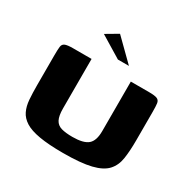

<svg xmlns="http://www.w3.org/2000/svg" viewBox="-143 -780 930 927"><g transform="rotate(30 322.0 -316.0)"><path d="M595.7 -227.5Q595.7 -169.1 589.2 -125.6Q582.8 -82.1 556.9 -53.7Q530.9 -25.2 474.9 -11.5Q418.9 2.3 319.7 2.3Q239 2.3 187.3 -6.7Q135.6 -15.6 107.2 -33.6Q78.7 -51.6 66.1 -77.9Q53.5 -104.2 50.8 -139.1Q48.1 -174.1 48.1 -217.3V-386.3Q48.1 -417 50 -432.9Q51.8 -448.7 64.8 -454.4Q77.8 -460 108.9 -460H212.5V-184.7Q212.5 -142.9 223.5 -122.1Q234.5 -101.2 258.4 -94.4Q282.4 -87.6 320.4 -87.6Q381.2 -87.6 406.3 -108.8Q431.3 -130.1 431.3 -183.7V-460H533.1Q565.3 -460 578.3 -454.4Q591.2 -448.7 593.5 -432.9Q595.7 -417 595.7 -386.3ZM324 -521 203.6 -594.3 270.8 -633.9 385.5 -521Z"/></g></svg>

Font: Genos Thin
Style: Regular
Weight: 100
Designer: Robert E. Leuschke
Foundry: Robert E. Leuschke
Version: Version 1.010